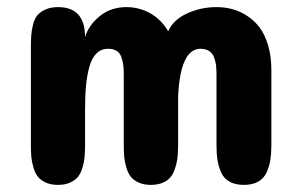

<svg xmlns="http://www.w3.org/2000/svg" viewBox="-20 -520 842 540"><path d="M403.8 0Q384.3 0 369.9 -6.6Q355.5 -13.2 347.7 -23.2Q339.8 -33.2 335.2 -49.1Q330.6 -64.9 329.3 -79.3Q328.1 -93.8 328.1 -112.8V-311Q328.1 -327.1 326.7 -337.9Q325.2 -348.6 321 -360.1Q316.9 -371.6 307.6 -377.2Q298.3 -382.8 284.2 -382.8Q264.6 -382.8 251.5 -369.9Q238.3 -356.9 231.4 -332.3Q224.6 -307.6 221.9 -278.6Q219.2 -249.5 219.2 -210V-112.8Q219.2 -93.3 218 -79.1Q216.8 -64.9 212.2 -49.1Q207.5 -33.2 199.7 -23.2Q191.9 -13.2 177.5 -6.6Q163.1 0 143.1 0Q123 0 108.6 -6.6Q94.2 -13.2 86.4 -23.2Q78.6 -33.2 74 -49.1Q69.3 -64.9 68.1 -79.1Q66.9 -93.3 66.9 -112.8V-387.2Q66.9 -407.2 67.9 -420.9Q68.8 -434.6 73 -450.9Q77.1 -467.3 85 -476.8Q92.8 -486.3 107.7 -493.2Q122.6 -500 143.1 -500Q219.2 -500 219.2 -416Q229.5 -449.2 260.5 -474.6Q291.5 -500 335.9 -500Q370.6 -500 401.6 -483.2Q432.6 -466.3 453.1 -432.1Q467.3 -464.4 506.1 -482.2Q544.9 -500 588.9 -500Q611.8 -500 633.1 -494.4Q654.3 -488.8 674.8 -475.6Q695.3 -462.4 710.2 -442.6Q725.1 -422.9 734.1 -392.1Q743.2 -361.3 743.2 -323.2V-112.8Q743.2 -88.9 740.5 -71Q737.8 -53.2 730.2 -35.9Q722.7 -18.6 706.5 -9.3Q690.4 0 666 0Q641.6 0 625.2 -9.3Q608.9 -18.6 601.6 -35.9Q594.2 -53.2 591.6 -70.8Q588.9 -88.4 588.9 -112.8V-311Q588.9 -326.7 587.4 -337.9Q585.9 -349.1 581.5 -360.1Q577.1 -371.1 567.6 -377Q558.1 -382.8 543.9 -382.8Q487.8 -382.8 481 -251V-112.8Q481 -88.4 478.3 -70.8Q475.6 -53.2 468.3 -35.9Q460.9 -18.6 444.6 -9.3Q428.2 0 403.8 0Z"/></svg>

Font: Concert One
Style: Regular
Weight: 400
Designer: Johan Kallas, Mihkel Virkus
Foundry: Johan Kallas, Mihkel Virkus
Version: Version 1.003